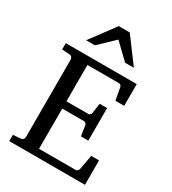

<svg xmlns="http://www.w3.org/2000/svg" viewBox="-217 -1028 1018 1139"><g transform="rotate(30 291.5 -458.0)"><path d="M550.8 0H32.2V-43L84 -46.9Q94.7 -47.9 100.3 -54.7Q106 -61.5 106 -68.8V-602.1Q106 -609.4 100.3 -616.5Q94.7 -623.5 84 -624L32.2 -627.9V-670.9H518.1V-522H458L442.9 -604Q442.4 -611.3 437 -617.2Q431.6 -623 424.8 -623H208V-374H357.9Q364.7 -374 370.4 -379.9Q376 -385.7 376 -391.1L386.2 -460H437V-236.8H386.2L376 -306.2Q376 -311.5 370.1 -317.9Q364.3 -324.2 357.9 -324.2H208V-48.8H460.9Q467.3 -48.8 472.9 -55.9Q478.5 -63 479 -67.9L497.1 -167H550.8ZM455.1 -746.1H395L292 -845.2L188 -746.1H127.9L253.9 -915.5H329.1Z"/></g></svg>

Font: Charis
Style: Regular
Weight: 400
Designer: Walt Agee, Miriam Martin, Annie Olsen, Victor Gaultney, Lorna Priest, Alan Ward, Bob Hallissy, Martin Hosken, Sharon Cor
Foundry: SIL Global
Version: Version 7.000